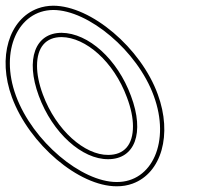

<svg xmlns="http://www.w3.org/2000/svg" viewBox="-143 -618 695 673"><path d="M-87 -282C-145.6 -441 -78.5 -582 43.5 -583C166.8 -583 338.7 -440 396 -282C455 -122 390.3 21 265.9 20C142.6 20 -28 -122 -87 -282ZM-7 -282C40.9 -152 144.9 -59 236.4 -60C329 -60 365.3 -151 316 -282C268.4 -411 166.9 -502 73 -503C-19.6 -503 -54.6 -411 -7 -282ZM-101.1 -276.8C-40.4 -112.3 133.2 35 265.8 35C285.6 35.2 304.6 31.9 321.8 25.6C423.2 -11.4 461.8 -146.9 410.1 -287.1C351.2 -449.8 176.2 -598 43.4 -598C24.3 -597.8 6.5 -594.6 -10.1 -588.6C-111.3 -551.6 -152.9 -417.4 -101.1 -276.8ZM7.1 -287.2C-6.8 -324.7 -13.2 -358.6 -13.2 -387C-13.3 -452.4 17.7 -488 72.9 -488C157.3 -487.1 255.6 -402.5 301.9 -276.8C316.4 -238.5 323 -204.4 323.1 -175.8C323.3 -110.2 292 -75 236.3 -75C154.5 -74.1 53.8 -160.4 7.1 -287.2Z"/></svg>

Font: Nordica Plus
Style: NordicaClassicLightConOpOblOl
Weight: 300
Version: Version 1.01